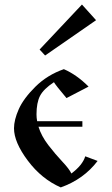

<svg xmlns="http://www.w3.org/2000/svg" viewBox="-20 -816 496 850"><path d="M342.8 -795.9 155.3 -596.7 179.7 -570.3 405.3 -726.6ZM274.4 -381.8 372.1 -432.6C336.9 -467.8 300.5 -493.5 262.7 -509.8C213.9 -492.8 171.9 -467 136.7 -432.1C101.6 -397.3 77 -364.1 63 -332.5C49 -300.9 42 -272.8 42 -248C42 -207 62.3 -159.3 103 -105C143.7 -50.6 192.4 -11.1 249 13.7C316.7 -10.4 371.1 -49.5 412.1 -103.5L357.4 -124C349.6 -98 329.1 -72.6 295.9 -47.9C290 -60.9 276.7 -78.5 255.9 -100.6C235 -122.7 214.4 -147.1 193.8 -173.8C173.3 -200.5 158.9 -227.5 150.4 -254.9H344.7V-279.3H144.5C142.6 -289.1 141.6 -299.2 141.6 -309.6C141.6 -344.1 146.8 -371.4 157.2 -391.6C167.6 -411.8 188.2 -432 218.8 -452.1C224 -443 242.5 -419.6 274.4 -381.8Z"/></svg>

Font: TriodPostnaja
Style: Medium
Weight: 500
Version: 20110805; ttfautohint (v0.96) -l 8 -r 50 -G 200 -x 14 -w "G"